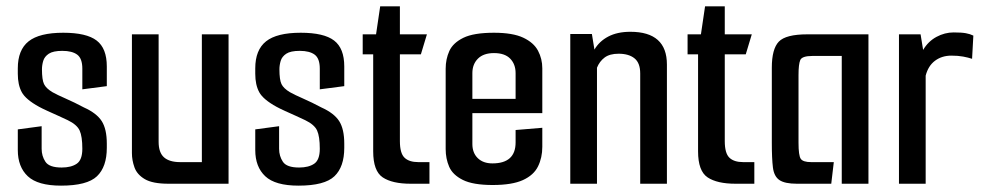

<svg xmlns="http://www.w3.org/2000/svg" viewBox="-20 -578 3091 604"><path d="M172 6Q99 6 67.5 -23.5Q36 -53 36 -106V-171L111 -181V-110Q111 -87 123 -69Q135 -51 174 -51Q204 -51 221.5 -63Q239 -75 239 -110Q239 -149 230.5 -167.5Q222 -186 193 -200Q183 -205 165 -213Q147 -221 129.5 -229Q112 -237 103 -242Q61 -265 48.5 -288Q36 -311 36 -346V-363Q36 -421 70 -448Q104 -475 179 -475Q252 -475 284 -450.5Q316 -426 316 -369V-307L239 -297V-362Q239 -394 223 -406Q207 -418 176 -418Q147 -418 133.5 -409Q120 -400 116 -386.5Q112 -373 112 -360Q112 -327 118.5 -313.5Q125 -300 145 -288Q159 -280 186.5 -268Q214 -256 244 -240Q284 -222 300 -197Q316 -172 316 -126V-113Q316 -53 285 -23.5Q254 6 172 6Z M510 0Q460 0 435.5 -14.5Q411 -29 403 -51.5Q395 -74 395 -96V-470H479V-132Q479 -98 496 -83Q513 -68 547 -68H615V-470H699V0Z M919 6Q846 6 814.5 -23.5Q783 -53 783 -106V-171L858 -181V-110Q858 -87 870 -69Q882 -51 921 -51Q951 -51 968.5 -63Q986 -75 986 -110Q986 -149 977.5 -167.5Q969 -186 940 -200Q930 -205 912 -213Q894 -221 876.5 -229Q859 -237 850 -242Q808 -265 795.5 -288Q783 -311 783 -346V-363Q783 -421 817 -448Q851 -475 926 -475Q999 -475 1031 -450.5Q1063 -426 1063 -369V-307L986 -297V-362Q986 -394 970 -406Q954 -418 923 -418Q894 -418 880.5 -409Q867 -400 863 -386.5Q859 -373 859 -360Q859 -327 865.5 -313.5Q872 -300 892 -288Q906 -280 933.5 -268Q961 -256 991 -240Q1031 -222 1047 -197Q1063 -172 1063 -126V-113Q1063 -53 1032 -23.5Q1001 6 919 6Z M1272 0Q1214 0 1184 -20Q1154 -40 1154 -102V-407H1121V-470H1163L1176 -558H1238V-470H1323L1304 -407H1238V-134Q1238 -96 1252.5 -82Q1267 -68 1296 -68H1331V0Z M1530 4Q1468 4 1436 -12Q1404 -28 1393 -53.5Q1382 -79 1382 -109V-362Q1382 -392 1393.5 -417.5Q1405 -443 1437.5 -459Q1470 -475 1534 -475Q1593 -475 1626 -459.5Q1659 -444 1672.5 -418.5Q1686 -393 1686 -363V-222H1466V-125Q1466 -97 1483 -80.5Q1500 -64 1529 -64Q1602 -64 1602 -130V-169L1686 -176V-116Q1686 -82 1672.5 -54.5Q1659 -27 1625 -11.5Q1591 4 1530 4ZM1466 -348V-267H1602V-348Q1602 -376 1585 -393.5Q1568 -411 1534 -411Q1501 -411 1483.5 -393.5Q1466 -376 1466 -348Z M1774 -471H1842L1850 -422Q1865 -448 1893.5 -463Q1922 -478 1963 -478Q2078 -478 2078 -375V0H1994V-347Q1994 -380 1976 -394.5Q1958 -409 1926 -409Q1898 -409 1882 -397Q1866 -385 1858 -365V0H1774Z M2294 0Q2236 0 2206 -20Q2176 -40 2176 -102V-407H2143V-470H2185L2198 -558H2260V-470H2345L2326 -407H2260V-134Q2260 -96 2274.5 -82Q2289 -68 2318 -68H2353V0Z M2487 0Q2449 0 2432 -11.5Q2415 -23 2411.5 -51Q2408 -79 2408 -129V-365Q2408 -424 2430 -447Q2452 -470 2520 -470H2712V0H2628V-402H2536Q2503 -402 2497.5 -389Q2492 -376 2492 -342V-129Q2492 -89 2499 -78.5Q2506 -68 2532 -68H2603L2595 0Z M2808 0V-470H2876L2884 -421Q2900 -448 2926 -462Q2952 -476 2980 -476Q3005 -476 3018.5 -473.5Q3032 -471 3042 -466L3038 -393Q3026 -397 3010 -400Q2994 -403 2973 -403Q2943 -403 2921.5 -387Q2900 -371 2892 -340V0Z"/></svg>

Font: Smooch Sans SemiBold
Style: Bold
Weight: 600
Designer: Robert E. Leuschke
Foundry: Robert E. Leuschke
Version: Version 1.010; ttfautohint (v1.8.3)